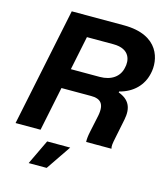

<svg xmlns="http://www.w3.org/2000/svg" viewBox="-134 -831 988 1143"><g transform="rotate(15 360.5 -259.5)"><path d="M292 -604H455C562 -604 569 -529 558 -487C547 -430 498 -395 427 -395H249ZM168 0 224 -272H407C462 -272 494 -249 478 -169L456 -65C450 -37 448 -16 449 0H605C601 -15 602 -27 611 -70L635 -188C650 -263 628 -310 560 -335L561 -341C644 -362 700 -418 716 -495C735 -577 709 -729 486 -729H165L14 0ZM262 210 366 57H224L151 210Z"/></g></svg>

Font: Mona Sans
Style: Bold Italic
Weight: 700
Italic angle: -11.7°
Designer: Deni Anggara
Foundry: GitHub
Version: Version 2.000;Glyphs 3.2.3 (3260)